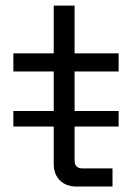

<svg xmlns="http://www.w3.org/2000/svg" viewBox="-20 -684 500 704"><path d="M392.5 0H261.5Q223 0 200 -22.2Q177 -44.5 177 -83.5V-422H29V-488.5H177V-663.5H253.5V-488.5H415V-422H253.5V-96.5Q253.5 -66.5 282.2 -66.5H392.5ZM415 -220H29V-277H415Z"/></svg>

Font: Space Grotesk Variable Light
Style: Regular
Weight: 300
Designer: Florian Karsten
Foundry: Florian Karsten
Version: Version 2.000